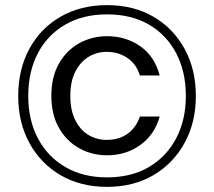

<svg xmlns="http://www.w3.org/2000/svg" viewBox="-20 -724 834 748"><path d="M397 4Q294 4 216 -41.5Q138 -87 94.5 -167Q51 -247 51 -350Q51 -454 94.5 -534Q138 -614 216 -659Q294 -704 397 -704Q500 -704 577.5 -659Q655 -614 699 -534Q743 -454 743 -350Q743 -247 699 -167Q655 -87 577.5 -41.5Q500 4 397 4ZM397 -119Q338 -119 288.5 -146.5Q239 -174 209.5 -226Q180 -278 180 -351Q180 -424 209.5 -476Q239 -528 288.5 -555.5Q338 -583 397 -583Q471 -583 527 -543.5Q583 -504 602 -430H525Q511 -475 476 -498.5Q441 -522 396 -522Q357 -522 325 -502.5Q293 -483 273.5 -445Q254 -407 254 -350Q254 -294 273.5 -255.5Q293 -217 325 -198Q357 -179 396 -179Q443 -179 476.5 -202.5Q510 -226 525 -270H602Q583 -200 527 -159.5Q471 -119 397 -119ZM397 -33Q492 -33 560.5 -73.5Q629 -114 666.5 -185.5Q704 -257 704 -350Q704 -445 666.5 -516.5Q629 -588 560.5 -628Q492 -668 397 -668Q303 -668 234 -628Q165 -588 127.5 -516.5Q90 -445 90 -350Q90 -257 127.5 -185.5Q165 -114 234 -73.5Q303 -33 397 -33Z"/></svg>

Font: DM Sans 28pt
Style: Regular
Weight: 400
Version: Version 4.004;gftools[0.9.30]